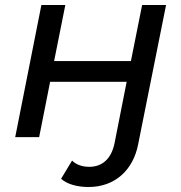

<svg xmlns="http://www.w3.org/2000/svg" viewBox="-20 -550 726 770"><path d="M335 200C441 200 514 132 534 29L646 -530H550L505 -305H197L242 -530H146L41 0H137L181 -222H488L439 26C426 87 390 119 338 119C309 119 285 110 269 94L225 167C249 189 291 200 335 200Z"/></svg>

Font: AWKNG-Font Medium
Style: Italic
Weight: 500
Italic angle: -11.3°
Designer: Awakening Church
Foundry: Awakening Church
Version: Version 1.700;PS 001.700;hotconv 1.0.88;makeotf.lib2.5.64775